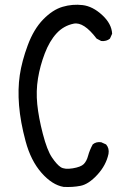

<svg xmlns="http://www.w3.org/2000/svg" viewBox="-20 -780 540 791"><path d="M242 -10Q195 -18 151 -68Q107 -118 85.5 -198Q64 -278 58.5 -345.5Q53 -413 61.5 -470.5Q70 -528 94.5 -594Q119 -660 158 -700Q197 -740 238 -752Q279 -764 320.5 -759Q362 -754 401 -718Q440 -682 442 -641L433 -621Q419 -609 397 -611L378 -621Q325 -691 283.5 -682.5Q242 -674 213 -642.5Q184 -611 164.5 -560Q145 -509 136.5 -457Q128 -405 133.5 -350.5Q139 -296 156.5 -228.5Q174 -161 194 -131.5Q214 -102 230 -91.5Q246 -81 279.5 -86.5Q313 -92 325 -104Q337 -116 343 -138.5Q349 -161 362 -185Q376 -197 397 -194L417 -185Q431 -169 427 -146Q417 -99 381 -60Q345 -21 312 -14.5Q279 -8 242 -10Z"/></svg>

Font: NaniFont Regular
Style: Regular
Weight: 400
Designer: Nanigashitei
Version: Version 1.036